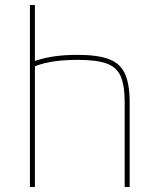

<svg xmlns="http://www.w3.org/2000/svg" viewBox="-20 -750 640 770"><path d="M480 -340Q480 -407 464 -444Q448 -481 407 -495.5Q366 -510 291 -510Q255 -510 223 -507Q191 -504 163 -497.5Q135 -491 110 -480L103 -499Q142 -515 188 -522.5Q234 -530 291 -530Q371 -530 416.5 -513Q462 -496 481 -454.5Q500 -413 500 -340V0H480ZM100 0V-730H120V0Z"/></svg>

Font: M PLUS Code Latin Expanded Thin
Style: Regular
Weight: 250
Width: 7
Designer: Coji Morishita
Foundry: UNDERFOREST DESIGN
Version: Version 1.002; ttfautohint (v1.8.3)